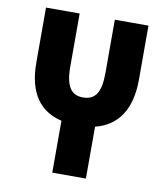

<svg xmlns="http://www.w3.org/2000/svg" viewBox="-81 -782 736 849"><g transform="rotate(10 287.0 -357.0)"><path d="M211 0H362V-233C460 -257 517 -335 517 -471V-714H366V-476C366 -384 340 -351 286 -351C235 -351 208 -385 208 -475V-714H57V-468C57 -330 113 -256 211 -233Z"/></g></svg>

Font: Noto Sans Georgian ExtraCondensed ExtraBold
Style: Regular
Weight: 800
Width: 2
Designer: Monotype Design Team, Akaki Razmadze
Foundry: Google LLC
Version: Version 2.005